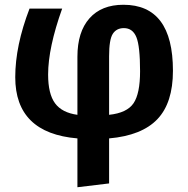

<svg xmlns="http://www.w3.org/2000/svg" viewBox="-20 -566 790 806"><path d="M706 -269Q706 -134 640.5 -65.5Q575 3 438 15V204L305 220V15Q44 -7 44 -242Q44 -374 104 -530H241Q182 -365 182 -253Q182 -172 211 -132.5Q240 -93 305 -84V-328Q305 -432 355.5 -489Q406 -546 498 -546Q706 -546 706 -269ZM438 -84Q513 -92 540.5 -132.5Q568 -173 568 -267Q568 -372 552.5 -410Q537 -448 500 -448Q469 -448 453.5 -424Q438 -400 438 -330Z"/></svg>

Font: FiraGO SemiBold
Style: Regular
Weight: 600
Designer: bBox Type
Foundry: bBox Type GmbH
Version: Version 1.001;PS 001.001;hotconv 1.0.88;makeotf.lib2.5.64775